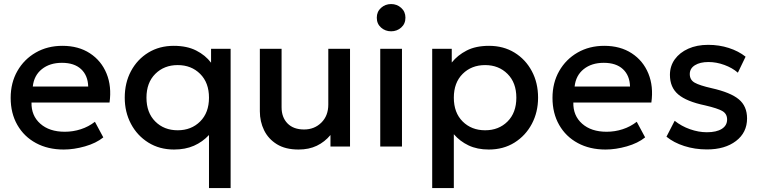

<svg xmlns="http://www.w3.org/2000/svg" viewBox="-20 -742 3850 972"><path d="M302.5 15Q222.5 15 162 -17.8Q101.5 -50.5 67.8 -109.5Q34 -168.5 34 -246.5Q34 -323 68 -382.5Q102 -442 161.2 -476Q220.5 -510 296 -510Q377.5 -510 435.2 -472.2Q493 -434.5 519.5 -369.5Q546 -304.5 534.5 -223H139.5Q138 -156.5 184 -115.8Q230 -75 308 -75Q350 -75 389.2 -87.8Q428.5 -100.5 460.5 -125.5L503 -46.5Q466.5 -17 410.2 -1Q354 15 302.5 15ZM146 -304H426.5Q425 -360 390.5 -392Q356 -424 293.5 -424Q232 -424 192 -392Q152 -360 146 -304Z M1038 210V-58.5Q1005.5 -23.5 961.8 -4.2Q918 15 861 15Q787.5 15 731 -20.2Q674.5 -55.5 643 -115Q611.5 -174.5 611.5 -247.5Q611.5 -323 643.2 -382.2Q675 -441.5 731 -475.8Q787 -510 859.5 -510Q926.5 -510 973.2 -486.2Q1020 -462.5 1048.5 -424.5V-495H1147.5V210ZM879.5 -82.5Q948.5 -82.5 993.2 -127Q1038 -171.5 1038 -247.5Q1038 -323.5 993.2 -368Q948.5 -412.5 879.5 -412.5Q811 -412.5 766.2 -368Q721.5 -323.5 721.5 -247.5Q721.5 -171.5 766 -127Q810.5 -82.5 879.5 -82.5Z M1491.5 15Q1425 15 1381.8 -11.8Q1338.5 -38.5 1317 -82.5Q1295.5 -126.5 1295.5 -178.5V-495H1405.5V-199Q1405.5 -148 1435.5 -117.2Q1465.5 -86.5 1519.5 -86.5Q1571.5 -86.5 1606.8 -121.2Q1642 -156 1642 -212.5V-495H1752V0H1653V-58.5Q1624 -23.5 1584 -4.2Q1544 15 1491.5 15Z M1905 0V-495H2015V0ZM1960 -583.5Q1930.5 -583.5 1909 -602.5Q1887.5 -621.5 1887.5 -652.5Q1887.5 -683 1909 -702.2Q1930.5 -721.5 1960 -721.5Q1989.5 -721.5 2011 -702.2Q2032.5 -683 2032.5 -652.5Q2032.5 -621.5 2011 -602.5Q1989.5 -583.5 1960 -583.5Z M2168 210V-495H2267V-425.5Q2296.5 -462.5 2342.5 -486.2Q2388.5 -510 2456 -510Q2528.5 -510 2584.5 -475.8Q2640.5 -441.5 2672.2 -382.2Q2704 -323 2704 -247.5Q2704 -174.5 2672.5 -115Q2641 -55.5 2584.8 -20.2Q2528.5 15 2454.5 15Q2396 15 2352.2 -5.8Q2308.5 -26.5 2277.5 -62.5V210ZM2436 -82.5Q2505 -82.5 2549.5 -127Q2594 -171.5 2594 -247.5Q2594 -323.5 2549.2 -368Q2504.5 -412.5 2436 -412.5Q2367 -412.5 2322.2 -368Q2277.5 -323.5 2277.5 -247.5Q2277.5 -171.5 2322.2 -127Q2367 -82.5 2436 -82.5Z M3045.5 15Q2965.5 15 2905 -17.8Q2844.5 -50.5 2810.8 -109.5Q2777 -168.5 2777 -246.5Q2777 -323 2811 -382.5Q2845 -442 2904.2 -476Q2963.5 -510 3039 -510Q3120.5 -510 3178.2 -472.2Q3236 -434.5 3262.5 -369.5Q3289 -304.5 3277.5 -223H2882.5Q2881 -156.5 2927 -115.8Q2973 -75 3051 -75Q3093 -75 3132.2 -87.8Q3171.5 -100.5 3203.5 -125.5L3246 -46.5Q3209.5 -17 3153.2 -1Q3097 15 3045.5 15ZM2889 -304H3169.5Q3168 -360 3133.5 -392Q3099 -424 3036.5 -424Q2975 -424 2935 -392Q2895 -360 2889 -304Z M3559 14.5Q3497.5 14.5 3444 -2.8Q3390.5 -20 3354 -50L3395.5 -130.5Q3430 -103 3473.2 -87.8Q3516.5 -72.5 3558.5 -72.5Q3607 -72.5 3634 -89.5Q3661 -106.5 3661 -137Q3661 -165.5 3637.5 -179.5Q3614 -193.5 3549.5 -208.5Q3456 -228 3413.8 -263.8Q3371.5 -299.5 3371.5 -363Q3371.5 -407.5 3396.2 -441.8Q3421 -476 3464.5 -495.5Q3508 -515 3565 -515Q3620.5 -515 3669.5 -499.2Q3718.5 -483.5 3754.5 -455L3715.5 -374Q3687.5 -398.5 3647.2 -413.2Q3607 -428 3566.5 -428Q3524 -428 3498 -411.8Q3472 -395.5 3472 -367Q3472 -337.5 3496.8 -323.5Q3521.5 -309.5 3583 -295.5Q3678.5 -274 3720.2 -239.2Q3762 -204.5 3762 -142.5Q3762 -71 3706 -28.2Q3650 14.5 3559 14.5Z"/></svg>

Font: Geologica
Style: Regular
Weight: 400
Designer: Sindre Bremnes, Frode Helland
Foundry: Monokrom Skriftforlag AS
Version: Version 1.010; ttfautohint (v1.8.4.7-5d5b);gftools[0.9.28]